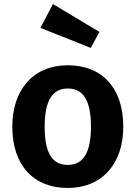

<svg xmlns="http://www.w3.org/2000/svg" viewBox="-20 -913 671 950"><path d="M242 -893 180 -775 429 -676 472 -755ZM316 -590C144 -590 41 -469 41 -286C41 -96 145 17 315 17C487 17 590 -105 590 -286C590 -476 487 -590 316 -590ZM316 -475C391 -475 430 -418 430 -286C430 -156 391 -97 315 -97C240 -97 201 -154 201 -286C201 -417 240 -475 316 -475Z"/></svg>

Font: Glow Sans SC Normal
Style: Bold
Weight: 700
Designer: Ryoko NISHIZUKA (kana, bopomofo & ideographs); Paul D. Hunt (Latin, Greek & Cyrillic); Sandoll Communications, Soo-young
Version: Version 0.93